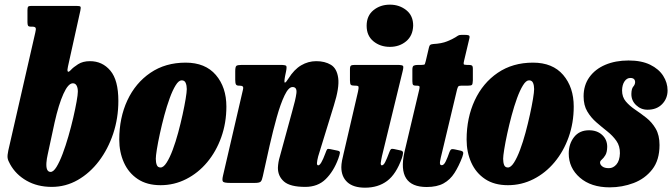

<svg xmlns="http://www.w3.org/2000/svg" viewBox="-20 -806 2962 846"><path d="M16.5 -142.5 135.5 -662.5Q139.5 -677.5 137 -683Q134.5 -688.5 122.5 -688.5H117Q106 -688.5 103.5 -693Q101 -697.5 101 -708.5V-760.5Q101 -772.5 103.8 -776.2Q106.5 -780 118 -780H316.5Q332 -780 334.5 -776.5Q337 -773 334 -759L279.5 -513Q275.5 -496.5 278.5 -491.2Q281.5 -486 293 -498.5Q303 -509.5 324 -523Q345 -536.5 376.5 -536.5Q431 -536.5 466.2 -494.8Q501.5 -453 501.5 -361.5Q501.5 -285.5 478.8 -217.2Q456 -149 416 -96.2Q376 -43.5 322.8 -13Q269.5 17.5 208 17.5Q145 17.5 97.2 -9.8Q49.5 -37 24.5 -82.5Q15 -99 13.5 -110.2Q12 -121.5 16.5 -142.5ZM184.5 -88.5Q182 -48.5 203 -48.5Q215.5 -48.5 229 -70.5Q242.5 -92.5 256 -128.2Q269.5 -164 281.5 -205.8Q293.5 -247.5 302.8 -287.5Q312 -327.5 317.5 -358.5Q323 -389.5 323 -402.5Q323 -419 317.5 -429Q312 -439 301 -439Q280.5 -439 259.5 -392.5Q238.5 -346 220.5 -266L190 -124.5Q187.5 -115 186.5 -106.5Q185.5 -98 184.5 -88.5Z M505.5 -191Q505.5 -287 541.2 -363.8Q577 -440.5 642.8 -485.2Q708.5 -530 798 -530Q884.5 -530 931 -475.8Q977.5 -421.5 977.5 -336.5Q977.5 -264.5 955 -201.5Q932.5 -138.5 892.8 -91Q853 -43.5 800.2 -16.8Q747.5 10 687.5 10Q627.5 10 587 -17Q546.5 -44 526 -89.8Q505.5 -135.5 505.5 -191ZM666.5 -106.5Q666.5 -90.5 670.8 -79.2Q675 -68 687.5 -68Q700.5 -68 714.2 -89.5Q728 -111 741 -145.8Q754 -180.5 765 -221.2Q776 -262 784.5 -301Q793 -340 798 -370.2Q803 -400.5 803 -413.5Q803 -429 798.2 -440.5Q793.5 -452 780.5 -452Q767.5 -452 754 -430.2Q740.5 -408.5 727.8 -373.5Q715 -338.5 704 -297.5Q693 -256.5 684.5 -217.2Q676 -178 671.2 -148.2Q666.5 -118.5 666.5 -106.5Z M1046.5 -520H1214Q1237.5 -520 1241 -515.8Q1244.5 -511.5 1240.5 -491.5L1236 -470Q1231 -442.5 1235.2 -442Q1239.5 -441.5 1251 -460Q1276 -500 1307 -518.2Q1338 -536.5 1373.5 -536.5Q1411.5 -536.5 1438 -520.5Q1464.5 -504.5 1470.2 -462.2Q1476 -420 1451 -341L1382 -117Q1380 -110.5 1378.2 -100.2Q1376.5 -90 1376.5 -87Q1376.5 -77.5 1382.5 -77.5Q1394 -77.5 1413.5 -130Q1418.5 -144.5 1421.5 -148Q1424.5 -151.5 1435 -149L1468.5 -142Q1478.5 -140 1477.8 -132.5Q1477 -125 1470.5 -106.5Q1450 -51 1415.2 -16.8Q1380.5 17.5 1325 17.5Q1258.5 17.5 1231.5 -6Q1204.5 -29.5 1204.5 -66.5Q1205 -79 1207.2 -92Q1209.5 -105 1213 -116L1267.5 -315.5Q1282.5 -367.5 1286 -395Q1289.5 -422.5 1269 -422.5Q1251.5 -422.5 1233.8 -385.5Q1216 -348.5 1199.5 -289.5Q1183 -230.5 1168 -164.5L1138 -29.5Q1134.5 -12 1129 -6Q1123.5 0 1102.5 0H995.5Q968.5 0 963 -5.2Q957.5 -10.5 962.5 -31.5L1050 -408.5Q1053.5 -422 1049.5 -425.2Q1045.5 -428.5 1036.5 -428.5H1033.5Q1022.5 -428.5 1019.5 -434.2Q1016.5 -440 1016.5 -454.5V-492Q1016.5 -512 1021.8 -516Q1027 -520 1046.5 -520Z M1595.5 -692.5Q1595.5 -736.5 1625.5 -761Q1655.5 -785.5 1698 -785.5Q1740 -785.5 1770.5 -761Q1801 -736.5 1800.5 -692.5Q1799 -648.5 1769.5 -624Q1740 -599.5 1698 -599.5Q1655.5 -599.5 1625.5 -624Q1595.5 -648.5 1595.5 -692.5ZM1754 -491.5 1663 -118Q1662 -113 1659.8 -101.8Q1657.5 -90.5 1657.5 -87Q1657.5 -77.5 1662.5 -77.5Q1670 -77.5 1677.2 -91.8Q1684.5 -106 1694.5 -133Q1699 -145.5 1702.5 -148.5Q1706 -151.5 1715.5 -149.5L1745.5 -143Q1756.5 -141 1755.8 -131.5Q1755 -122 1750.5 -108.5Q1725.5 -38.5 1685.8 -8.8Q1646 21 1588.5 21Q1537 21 1510.5 -3.2Q1484 -27.5 1484 -69.5Q1484 -82 1487.2 -99Q1490.5 -116 1493.5 -127L1557.5 -402.5Q1561 -419 1559.8 -423.8Q1558.5 -428.5 1547 -428.5H1544.5Q1529.5 -428.5 1525.8 -432.5Q1522 -436.5 1522 -452V-500.5Q1522 -514 1526.5 -517Q1531 -520 1544 -520H1729.5Q1752.5 -520 1755.8 -515.5Q1759 -511 1754 -491.5Z M1823 -520H1837.5Q1850.5 -520 1852 -523.5Q1853.5 -527 1856 -537L1870 -596.5Q1872 -605.5 1875.5 -608.2Q1879 -611 1889 -612Q1926 -614 1950 -623.8Q1974 -633.5 1986.5 -641.5Q1999 -650 2003 -651.2Q2007 -652.5 2025.5 -652.5Q2040.5 -652.5 2045.8 -650Q2051 -647.5 2048 -636L2025 -539Q2022 -527 2023.2 -523.5Q2024.5 -520 2037 -520H2044Q2054.5 -520 2059 -517.5Q2063.5 -515 2063.5 -503V-452Q2063 -436.5 2059.8 -432.5Q2056.5 -428.5 2041.5 -428.5H2012Q2002 -428.5 1999.2 -424.8Q1996.5 -421 1994 -412L1926.5 -129Q1922 -112 1919 -95Q1916 -78 1926.5 -78Q1936 -78 1944.2 -95.2Q1952.5 -112.5 1959.5 -133.5Q1963 -143.5 1967 -147Q1971 -150.5 1985 -147.5L2008 -142.5Q2020 -140 2021 -134Q2022 -128 2017 -114Q2001.5 -73.5 1982.5 -43.8Q1963.5 -14 1934.5 2Q1905.5 18 1860 18Q1728 18 1762 -135.5L1826.5 -408Q1829 -418 1828.8 -423.2Q1828.5 -428.5 1817 -428.5H1813.5Q1804 -428.5 1800.5 -431.8Q1797 -435 1797 -448.5V-499.5Q1797 -514 1803.5 -517Q1810 -520 1823 -520Z M2036 -191Q2036 -287 2071.8 -363.8Q2107.5 -440.5 2173.2 -485.2Q2239 -530 2328.5 -530Q2415 -530 2461.5 -475.8Q2508 -421.5 2508 -336.5Q2508 -264.5 2485.5 -201.5Q2463 -138.5 2423.2 -91Q2383.5 -43.5 2330.8 -16.8Q2278 10 2218 10Q2158 10 2117.5 -17Q2077 -44 2056.5 -89.8Q2036 -135.5 2036 -191ZM2197 -106.5Q2197 -90.5 2201.2 -79.2Q2205.5 -68 2218 -68Q2231 -68 2244.8 -89.5Q2258.5 -111 2271.5 -145.8Q2284.5 -180.5 2295.5 -221.2Q2306.5 -262 2315 -301Q2323.5 -340 2328.5 -370.2Q2333.5 -400.5 2333.5 -413.5Q2333.5 -429 2328.8 -440.5Q2324 -452 2311 -452Q2298 -452 2284.5 -430.2Q2271 -408.5 2258.2 -373.5Q2245.5 -338.5 2234.5 -297.5Q2223.5 -256.5 2215 -217.2Q2206.5 -178 2201.8 -148.2Q2197 -118.5 2197 -106.5Z M2711.5 -130.5Q2712 -162.5 2696 -185.2Q2680 -208 2656 -227Q2632 -246 2608 -266.8Q2584 -287.5 2567.8 -314.8Q2551.5 -342 2551.5 -381.5Q2551.5 -430.5 2577 -466Q2602.5 -501.5 2647.2 -520.5Q2692 -539.5 2749.5 -539.5Q2806.5 -539.5 2844.8 -520.8Q2883 -502 2902.2 -471.8Q2921.5 -441.5 2921.5 -407.5Q2921.5 -372 2897.5 -347.2Q2873.5 -322.5 2833 -322.5Q2804 -322.5 2782.8 -342.8Q2761.5 -363 2762 -392.5Q2762.5 -415.5 2770.2 -424.2Q2778 -433 2778.5 -443.5Q2778.5 -462.5 2757.5 -462.5Q2742 -462.5 2731.8 -447.5Q2721.5 -432.5 2721 -407.5Q2721 -378.5 2737.5 -359Q2754 -339.5 2778.5 -323Q2803 -306.5 2827.8 -287Q2852.5 -267.5 2869.2 -239Q2886 -210.5 2886 -167Q2886 -100.5 2854 -59.5Q2822 -18.5 2771.8 0.5Q2721.5 19.5 2666.5 19.5Q2584.5 19.5 2535.2 -23.2Q2486 -66 2486 -129.5Q2486 -172 2509.5 -202Q2533 -232 2575.5 -232Q2611 -232 2633.2 -211.5Q2655.5 -191 2655.5 -159Q2655 -134.5 2647.2 -122Q2639.5 -109.5 2631.8 -103Q2624 -96.5 2624 -90Q2624 -80.5 2633.8 -72.8Q2643.5 -65 2663 -65Q2682 -65 2696.2 -81.5Q2710.5 -98 2711.5 -130.5Z"/></svg>

Font: Besley* Condensed Heavy
Style: Italic
Weight: 800
Width: 3
Italic angle: -13°
Designer: Owen Earl
Foundry: indestructible type*
Version: Version 3.000; ttfautohint (v1.8.3)